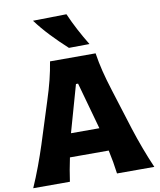

<svg xmlns="http://www.w3.org/2000/svg" viewBox="-112 -1186 1059 1274"><g transform="rotate(-10 417.5 -549.5)"><path d="M6.8 0Q35.6 -65.4 62.3 -137.2Q88.9 -209 109.9 -273.9L198.2 -551.8Q222.7 -627.4 237.8 -688Q252.9 -748.5 262.7 -809.6H569.8Q579.6 -746.1 594.5 -686Q609.4 -626 632.8 -551.8L720.2 -273.4Q741.7 -206.1 768.1 -135.5Q794.4 -64.9 822.8 0H571.3Q566.4 -39.1 559.3 -79.6Q552.2 -120.1 543.5 -159.2H282.2Q265.1 -79.1 253.9 0ZM508.3 -315.9 420.4 -631.8H406.2L316.9 -315.9ZM401.9 -876Q344.7 -928.2 292.7 -982.9Q240.7 -1037.6 198.2 -1094.7L424.3 -1098.6Q448.7 -1042.5 477.8 -987.5Q506.8 -932.6 540.5 -877.4Z"/></g></svg>

Font: Pinar-DS3-FD ExtraBold
Style: Regular
Weight: 800
Designer: Amin Abedi
Version: Version 3.000